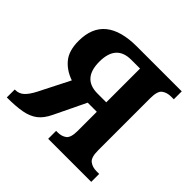

<svg xmlns="http://www.w3.org/2000/svg" viewBox="-141 -670 804 804"><g transform="rotate(45 260.5 -268.0)"><path d="M1 0V-47H4Q26 -47 42 -61.5Q58 -76 74 -107L143 -243Q99 -258 72.5 -290Q46 -322 46 -380Q46 -536 236 -536H501V-489H485Q461 -489 444.5 -477Q428 -465 428 -423V-113Q428 -72 444.5 -59.5Q461 -47 485 -47H501V0H246V-47H255Q279 -47 294.5 -59Q310 -71 310 -111V-224H256L189 -85Q172 -49 148.5 -31Q125 -13 89.5 -6.5Q54 0 1 0ZM258 -280H310V-480H258Q169 -480 169 -380Q169 -280 258 -280Z"/></g></svg>

Font: Noto Serif Condensed SemiBold
Style: Regular
Weight: 600
Width: 3
Designer: Monotype Design Team
Foundry: Monotype Imaging Inc.
Version: Version 2.013